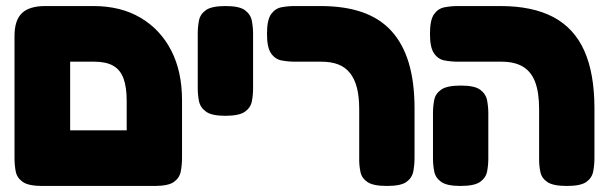

<svg xmlns="http://www.w3.org/2000/svg" viewBox="-20 -606 2010 635"><path d="M120 9Q74 9 55 -4.5Q36 -18 32 -39Q28 -60 28 -83V-487Q28 -539 52.5 -562.5Q77 -586 130 -586H289Q379 -586 444.5 -547.5Q510 -509 546 -439.5Q582 -370 582 -275V-84Q582 -61 578 -39.5Q574 -18 555.5 -4.5Q537 9 491 9Q446 9 427 -3.5Q408 -16 403.5 -36Q399 -56 399 -77V-272Q399 -318 388.5 -346.5Q378 -375 354.5 -388.5Q331 -402 292 -402H212V-84Q212 -60 208 -39Q204 -18 185 -4.5Q166 9 120 9ZM111 9 112 -175H499L500 9Z M725 -223Q680 -223 661 -237Q642 -251 638 -272Q634 -293 634 -315V-495Q634 -517 638 -538Q642 -559 661 -572.5Q680 -586 726 -586Q772 -586 790.5 -572Q809 -558 813 -537Q817 -516 817 -494V-314Q817 -292 813 -271Q809 -250 790 -236.5Q771 -223 725 -223Z M1260 9Q1215 9 1196 -3.5Q1177 -16 1172.5 -36Q1168 -56 1168 -77V-245Q1168 -286 1160.5 -315.5Q1153 -345 1137.5 -364.5Q1122 -384 1098.5 -393Q1075 -402 1042 -402H956Q933 -402 911.5 -406Q890 -410 876.5 -429.5Q863 -449 863 -494Q863 -540 876.5 -559Q890 -578 911 -582Q932 -586 955 -586H1040Q1120 -586 1178.5 -565.5Q1237 -545 1275 -503Q1313 -461 1332 -397.5Q1351 -334 1351 -247V-84Q1351 -61 1347 -39.5Q1343 -18 1324.5 -4.5Q1306 9 1260 9Z M1855 9Q1810 9 1791 -3.5Q1772 -16 1767.5 -36Q1763 -56 1763 -77V-245Q1763 -300 1750 -334.5Q1737 -369 1709.5 -385.5Q1682 -402 1638 -402H1495Q1472 -402 1450.5 -406Q1429 -410 1415.5 -429.5Q1402 -449 1402 -494Q1402 -540 1415.5 -559Q1429 -578 1450.5 -582Q1472 -586 1494 -586H1635Q1741 -586 1810 -549.5Q1879 -513 1912.5 -438Q1946 -363 1946 -247V-84Q1946 -61 1942 -39.5Q1938 -18 1919.5 -4.5Q1901 9 1855 9ZM1503 9Q1458 9 1439 -4.5Q1420 -18 1416 -39.5Q1412 -61 1412 -83V-232Q1412 -254 1416 -275Q1420 -296 1439 -309.5Q1458 -323 1504 -323Q1550 -323 1568.5 -309Q1587 -295 1591 -274Q1595 -253 1595 -231V-82Q1595 -60 1591 -39Q1587 -18 1568 -4.5Q1549 9 1503 9Z"/></svg>

Font: Fredoka Light
Style: Regular
Weight: 300
Designer: Ben Nathan
Foundry: Milena B. Brandão, Ben Nathan
Version: Version 2.001